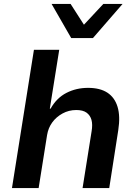

<svg xmlns="http://www.w3.org/2000/svg" viewBox="-20 -959 696 979"><path d="M41 0 153 -705H282L234 -405H238Q269 -460 319 -485.5Q369 -511 429 -511Q490 -511 527.5 -486.5Q565 -462 579.5 -414Q594 -366 583 -295L537 0H401L447 -289Q453 -324 446.5 -347.5Q440 -371 421.5 -384.5Q403 -398 369 -398Q331 -398 299 -380.5Q267 -363 246.5 -335Q226 -307 220 -270L177 0ZM343 -765 243 -939H340L408 -833L507 -939H605L454 -765Z"/></svg>

Font: Nunito Sans 7pt
Style: Bold Italic
Weight: 700
Italic angle: -9°
Version: Version 3.101;gftools[0.9.27]